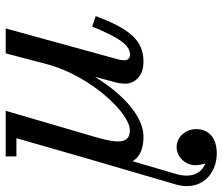

<svg xmlns="http://www.w3.org/2000/svg" viewBox="-112 -428 760 655"><g transform="rotate(-90 267.5 -100.0)"><path d="M93.5 123C60.5 123 32 153 32 186C32 197.5 34 210 38 221C4.5 208 -13.5 174 2 121L45.5 -27C59.5 -4 85.5 10 129 10C200.5 10 277 -63.5 333.5 -156L314.5 -85C311.5 -74.5 310 -60.5 310 -52.5C310 -22.5 333 10 385 10C458.5 10 497.5 -38 540.5 -153L505 -165C467 -74 442.5 -36 408.5 -36C396 -36 390 -44.5 390 -55C390 -60 390.5 -67 392 -73L498.5 -460H413.5L374 -310C331 -163.5 207.5 -36.5 151.5 -36.5C105.5 -36.5 105 -75 127.5 -152.5L217.5 -460H62V-423.5H124L54.5 -181.5L-34 121C-58.5 205 1 260 71.5 260C129.5 260 155 229 155 190C155 152 126.5 123 93.5 123Z"/></g></svg>

Font: Bodoni* 06pt
Style: Italic
Weight: 400
Italic angle: -13°
Version: Version 2.3